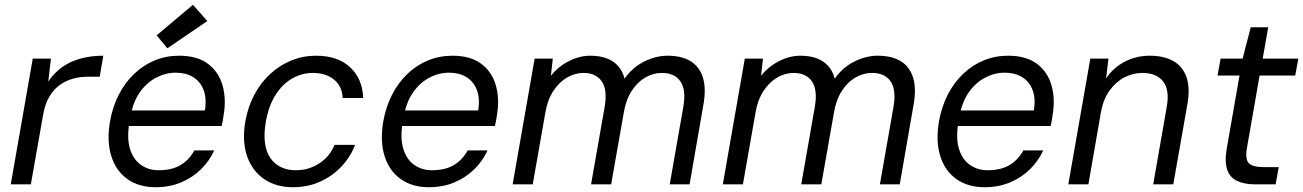

<svg xmlns="http://www.w3.org/2000/svg" viewBox="-20 -771 5450 803"><path d="M25 0 117 -526H193L182 -430Q206 -466 239.5 -490Q273 -514 316.5 -526Q360 -538 412 -538L397 -450H345Q315 -450 285.5 -442Q256 -434 230.5 -416Q205 -398 186.5 -367Q168 -336 160 -289L109 0Z M631 12Q561 12 513 -22Q465 -56 445.5 -118Q426 -180 440 -263Q451 -325 477 -375.5Q503 -426 541.5 -462.5Q580 -499 627.5 -518.5Q675 -538 729 -538Q805 -538 850 -504Q895 -470 911 -413Q927 -356 915 -288Q914 -278 912 -268Q910 -258 907 -244H500L511 -309H837Q845 -361 831 -396Q817 -431 787 -449Q757 -467 715 -467Q673 -467 633.5 -446.5Q594 -426 565.5 -386Q537 -346 526 -286L521 -258Q510 -192 524 -147.5Q538 -103 570 -81Q602 -59 643 -59Q699 -59 735 -80.5Q771 -102 793 -142H876Q856 -98 820.5 -63Q785 -28 737 -8Q689 12 631 12ZM680 -569 635 -623 787 -751 847 -683Z M1206 12Q1134 12 1084 -22.5Q1034 -57 1013 -119Q992 -181 1006 -263Q1017 -325 1044 -375.5Q1071 -426 1111 -462.5Q1151 -499 1199.5 -518.5Q1248 -538 1302 -538Q1392 -538 1444 -490Q1496 -442 1499 -361H1413Q1411 -411 1376.5 -438.5Q1342 -466 1289 -466Q1243 -466 1202.5 -443Q1162 -420 1133 -375Q1104 -330 1092 -263Q1083 -213 1088 -174.5Q1093 -136 1110.5 -110.5Q1128 -85 1155 -72Q1182 -59 1217 -59Q1253 -59 1284.5 -71.5Q1316 -84 1341 -108Q1366 -132 1379 -165H1465Q1445 -113 1406.5 -73Q1368 -33 1317 -10.5Q1266 12 1206 12Z M1774 12Q1704 12 1656 -22Q1608 -56 1588.5 -118Q1569 -180 1583 -263Q1594 -325 1620 -375.5Q1646 -426 1684.5 -462.5Q1723 -499 1770.5 -518.5Q1818 -538 1872 -538Q1948 -538 1993 -504Q2038 -470 2054 -413Q2070 -356 2058 -288Q2057 -278 2055 -268Q2053 -258 2050 -244H1643L1654 -309H1980Q1988 -361 1974 -396Q1960 -431 1930 -449Q1900 -467 1858 -467Q1816 -467 1776.5 -446.5Q1737 -426 1708.5 -386Q1680 -346 1669 -286L1664 -258Q1653 -192 1667 -147.5Q1681 -103 1713 -81Q1745 -59 1786 -59Q1842 -59 1878 -80.5Q1914 -102 1936 -142H2019Q1999 -98 1963.5 -63Q1928 -28 1880 -8Q1832 12 1774 12Z M2124 0 2216 -526H2292L2284 -454Q2315 -493 2359.5 -515.5Q2404 -538 2449 -538Q2487 -538 2516 -527.5Q2545 -517 2564.5 -495.5Q2584 -474 2592 -442Q2625 -489 2674 -513.5Q2723 -538 2772 -538Q2830 -538 2867.5 -515.5Q2905 -493 2919.5 -447.5Q2934 -402 2922 -334L2864 0H2781L2838 -325Q2850 -396 2825.5 -431Q2801 -466 2748 -466Q2712 -466 2679 -447Q2646 -428 2622 -391Q2598 -354 2589 -301L2536 0H2452L2509 -325Q2521 -396 2496.5 -431Q2472 -466 2420 -466Q2385 -466 2352 -447Q2319 -428 2294.5 -391Q2270 -354 2261 -301L2208 0Z M3003 0 3095 -526H3171L3163 -454Q3194 -493 3238.5 -515.5Q3283 -538 3328 -538Q3366 -538 3395 -527.5Q3424 -517 3443.5 -495.5Q3463 -474 3471 -442Q3504 -489 3553 -513.5Q3602 -538 3651 -538Q3709 -538 3746.5 -515.5Q3784 -493 3798.5 -447.5Q3813 -402 3801 -334L3743 0H3660L3717 -325Q3729 -396 3704.5 -431Q3680 -466 3627 -466Q3591 -466 3558 -447Q3525 -428 3501 -391Q3477 -354 3468 -301L3415 0H3331L3388 -325Q3400 -396 3375.5 -431Q3351 -466 3299 -466Q3264 -466 3231 -447Q3198 -428 3173.5 -391Q3149 -354 3140 -301L3087 0Z M4098 12Q4028 12 3980 -22Q3932 -56 3912.5 -118Q3893 -180 3907 -263Q3918 -325 3944 -375.5Q3970 -426 4008.5 -462.5Q4047 -499 4094.5 -518.5Q4142 -538 4196 -538Q4272 -538 4317 -504Q4362 -470 4378 -413Q4394 -356 4382 -288Q4381 -278 4379 -268Q4377 -258 4374 -244H3967L3978 -309H4304Q4312 -361 4298 -396Q4284 -431 4254 -449Q4224 -467 4182 -467Q4140 -467 4100.5 -446.5Q4061 -426 4032.5 -386Q4004 -346 3993 -286L3988 -258Q3977 -192 3991 -147.5Q4005 -103 4037 -81Q4069 -59 4110 -59Q4166 -59 4202 -80.5Q4238 -102 4260 -142H4343Q4323 -98 4287.5 -63Q4252 -28 4204 -8Q4156 12 4098 12Z M4448 0 4540 -526H4616L4606 -443Q4636 -488 4684 -513Q4732 -538 4789 -538Q4847 -538 4886.5 -516Q4926 -494 4942 -449Q4958 -404 4946 -335L4887 0H4803L4860 -326Q4872 -396 4844 -431Q4816 -466 4758 -466Q4719 -466 4683 -447.5Q4647 -429 4621 -393Q4595 -357 4585 -305L4532 0Z M5230 0Q5185 0 5154.5 -14Q5124 -28 5112.5 -61.5Q5101 -95 5111 -152L5164 -455H5072L5085 -526H5177L5211 -657H5284L5261 -526H5410L5397 -455H5248L5195 -152Q5187 -105 5203 -88.5Q5219 -72 5267 -72H5328L5315 0Z"/></svg>

Font: DM Sans 9pt
Style: Italic
Weight: 400
Italic angle: -10°
Designer: Colophon Foundry, Jonny Pinhorn
Foundry: Colophon Foundry
Version: Version 4.004